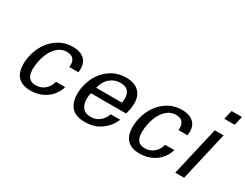

<svg xmlns="http://www.w3.org/2000/svg" viewBox="-76 -1204 2168 1699"><g transform="rotate(30 1008.5 -355.0)"><path d="M107 -164Q107 -225 127.5 -287Q148 -349 187 -399Q226 -449 283 -480.5Q340 -512 413 -512Q485 -512 526.5 -478Q568 -444 568 -377Q568 -361 565 -341H472Q473 -347 473.5 -353Q474 -359 474 -366Q474 -401 454 -424Q434 -447 389 -447Q340 -447 304 -418.5Q268 -390 245.5 -347.5Q223 -305 212 -256Q201 -207 201 -167Q201 -106 224.5 -79Q248 -52 293 -52Q346 -52 384 -83.5Q422 -115 436 -169H530Q518 -128 494.5 -94.5Q471 -61 438 -37.5Q405 -14 364 -1Q323 12 277 12Q194 12 150.5 -31.5Q107 -75 107 -164Z M652 -172Q652 -233 672 -293.5Q692 -354 731 -402.5Q770 -451 827 -481.5Q884 -512 957 -512Q1042 -512 1087 -469Q1132 -426 1132 -348Q1132 -319 1126.5 -290.5Q1121 -262 1113 -236H754Q750 -219 748 -204Q746 -189 746 -174Q746 -120 773 -86.5Q800 -53 855 -53Q909 -53 946.5 -84Q984 -115 999 -162H1096Q1062 -83 995 -35.5Q928 12 833 12Q737 12 694.5 -37.5Q652 -87 652 -172ZM1033 -301Q1038 -324 1038 -346Q1038 -365 1033.5 -383Q1029 -401 1017.5 -415.5Q1006 -430 986.5 -438.5Q967 -447 938 -447Q880 -447 834.5 -411Q789 -375 770 -301Z M1222 -164Q1222 -225 1242.5 -287Q1263 -349 1302 -399Q1341 -449 1398 -480.5Q1455 -512 1528 -512Q1600 -512 1641.5 -478Q1683 -444 1683 -377Q1683 -361 1680 -341H1587Q1588 -347 1588.5 -353Q1589 -359 1589 -366Q1589 -401 1569 -424Q1549 -447 1504 -447Q1455 -447 1419 -418.5Q1383 -390 1360.5 -347.5Q1338 -305 1327 -256Q1316 -207 1316 -167Q1316 -106 1339.5 -79Q1363 -52 1408 -52Q1461 -52 1499 -83.5Q1537 -115 1551 -169H1645Q1633 -128 1609.5 -94.5Q1586 -61 1553 -37.5Q1520 -14 1479 -1Q1438 12 1392 12Q1309 12 1265.5 -31.5Q1222 -75 1222 -164Z M1889 -630 1911 -722H2017L1995 -630ZM1752 0 1867 -500H1957L1842 0Z"/></g></svg>

Font: Perun
Style: Italic
Weight: 400
Italic angle: -12°
Foundry: Copyright (c) Stefan Peev, Context Ltd, 2016
Version: Version 1.027